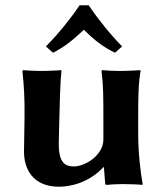

<svg xmlns="http://www.w3.org/2000/svg" viewBox="-20 -698 631 728"><path d="M372 -64H374L379 0C379 2 382 3 388 3C401 1 431 0 446 0C458 0 506 1 519 3L521 0C513 -43 504 -117 504 -192V-249C504 -324 504 -376 513 -429L512 -432C512 -432 470 -429 435 -429C401 -429 367 -432 367 -432L365 -429C372 -373 372 -325 372 -249V-169C372 -111 305 -67 260 -67C230 -67 201 -77 203 -159L205 -249C207 -324 208 -378 213 -429L212 -432C212 -432 172 -429 137 -429C103 -429 67 -432 67 -432L65 -429C71 -372 74 -321 73 -249L71 -126C70 -57 105 10 204 10C245 10 316 -4 372 -64ZM443 -522C395 -571 354 -623 316 -678H282C249 -629 201 -569 154 -522L181 -498C225 -520 256 -546 298 -585C336 -548 368 -521 416 -498Z"/></svg>

Font: Libertinus Sans
Style: Bold
Weight: 700
Designer: Philipp H. Poll, Khaled Hosny
Foundry: Caleb Maclennan
Version: Version 7.050;RELEASE